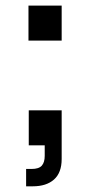

<svg xmlns="http://www.w3.org/2000/svg" viewBox="-20 -511 317 675"><path d="M80.1 -368.2V-491.2H196.8V-368.2ZM71.8 144V83H90.8Q116.7 83 127 71.3Q137.2 59.6 137.2 37.1V0H81.1V-123H196.8V47.9Q196.8 96.2 169.9 120.1Q143.1 144 95.2 144Z"/></svg>

Font: BDO Grotesk Medium
Style: Regular
Weight: 500
Designer: Deni Anggara
Foundry: Lokal Container
Version: Version 2.000